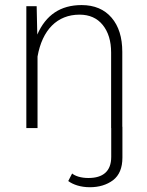

<svg xmlns="http://www.w3.org/2000/svg" viewBox="-20 -515 591 772"><path d="M130.9 -287.6C149.9 -395 210 -456.1 299.8 -456.1C339.4 -456.1 370.6 -442.4 393.1 -414.6C415.5 -386.7 426.8 -350.1 426.8 -303.7V0H427.2V115.7C427.2 174.3 393.6 200.7 335.4 200.7C305.7 200.7 282.2 192.9 270 182.6L254.4 212.9C273.4 227.1 303.7 237.8 341.3 237.8C377.9 237.8 409.2 228.5 434.6 209.5C459.5 190.4 472.2 160.2 472.2 118.7V-5.4H471.7V-306.6C471.7 -364.3 457.5 -410.2 428.7 -443.8C399.9 -477.5 359.4 -494.6 308.1 -494.6C223.6 -494.6 164.6 -455.1 129.9 -376L127.4 -490.2H85.9V0H130.9Z"/></svg>

Font: Estedad ExtraLight
Style: Regular
Weight: 200
Designer: Amin Abedi
Version: Version 7.3